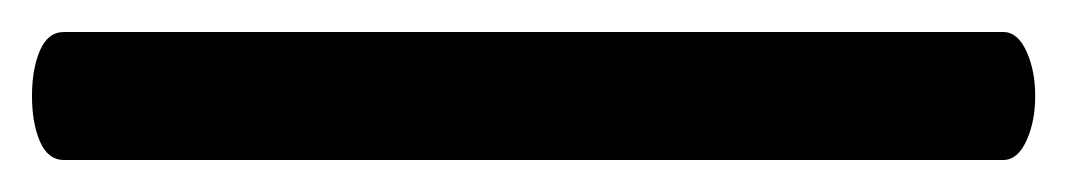

<svg xmlns="http://www.w3.org/2000/svg" viewBox="-40 118 667 120"><path d="M-20 178Q-20 161 -15 149.5Q-10 138 0 138H587Q596 138 601.5 150Q607 162 607 178Q607 194 601.5 206Q596 218 587 218H0Q-10 218 -15 206.5Q-20 195 -20 178Z"/></svg>

Font: Marmelad for Arash.Academy
Style: Regular
Weight: 400
Designer: Manvel Shmavonyan
Foundry: Cyreal
Version: Version 1.110;Glyphs 3.2 (3202)